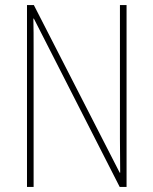

<svg xmlns="http://www.w3.org/2000/svg" viewBox="-20 -800 602 754"><path d="M477 -66V-780H451V-256C451 -222 452 -169 452 -122H450L113 -780H86V-66H112V-600C112 -655 112 -691 111 -727H113L450 -66Z"/></svg>

Font: Noto Sans Malayalam UI Condensed Thin
Style: Regular
Weight: 100
Width: 3
Designer: Jelle Bosma - Monotype Design Team
Foundry: Monotype Imaging Inc.
Version: Version 2.104